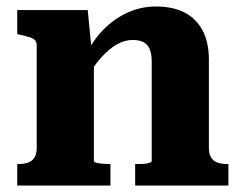

<svg xmlns="http://www.w3.org/2000/svg" viewBox="-20 -571 745 591"><path d="M33 0V-66H36Q54 -66 66.5 -70.5Q79 -75 86 -86Q93 -97 93 -116V-431Q93 -442 87.5 -447.5Q82 -453 71 -456.5Q60 -460 42 -464L33 -466V-540H250L262 -418L269 -415V-75Q269 -72 277 -70Q285 -68 296 -67Q307 -66 316 -66H320V0ZM683 0H396V-66H399Q409 -66 420 -66.5Q431 -67 439 -69.5Q447 -72 447 -75V-381Q447 -403 441.5 -418Q436 -433 423 -440.5Q410 -448 388 -448Q364 -448 340 -434.5Q316 -421 292.5 -395Q269 -369 244 -328L247 -407Q269 -451 301.5 -483Q334 -515 374.5 -533Q415 -551 460 -551Q512 -551 548 -532.5Q584 -514 603.5 -477.5Q623 -441 623 -387V-116Q623 -97 630 -86Q637 -75 649.5 -70.5Q662 -66 680 -66H683Z"/></svg>

Font: Roboto Serif
Style: Bold
Weight: 700
Designer: Greg Gazdowicz
Foundry: Commercial Type
Version: Version 1.008